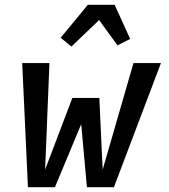

<svg xmlns="http://www.w3.org/2000/svg" viewBox="-20 -784 707 804"><path d="M97 0 73 -520H187L169 -74L283 -374H396L406 -156L410 -74L539 -520H654L457 0H344L320 -264L210 0ZM279 -589 234 -626 348 -764H460L525 -621L472 -594L395 -700Z"/></svg>

Font: Iosevka Custom
Style: Bold Italic
Weight: 700
Italic angle: -9°
Designer: Belleve Invis
Foundry: Belleve Invis
Version: Version 30.3.1; ttfautohint (v1.8.3)